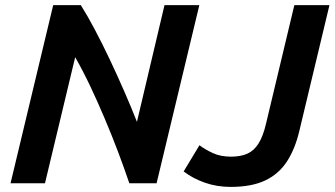

<svg xmlns="http://www.w3.org/2000/svg" viewBox="-20 -713 1302 747"><path d="M21 0 187 -693H294.5Q320.5 -651.8 349.2 -597.4Q378 -543 407 -481.8Q436 -420.5 463.2 -358.2Q490.5 -296 512.8 -239L620 -693H755.5L589.2 0H483.2Q463 -59.5 438.8 -123.6Q414.5 -187.8 387.2 -252.2Q360 -316.8 331.2 -377.4Q302.5 -438 272.5 -490.5L155 0ZM877.5 14.2Q824 14.2 777 -2.2Q730 -18.8 694.5 -46L756 -148Q778 -131.2 808.1 -117.4Q838.2 -103.5 879 -103.5Q916.5 -103.5 942.5 -115.2Q968.5 -127 986 -154.9Q1003.5 -182.8 1014.8 -231L1125.2 -693H1261.8L1145 -205.2Q1128.5 -134.5 1096.8 -85.4Q1065 -36.2 1012 -11Q959 14.2 877.5 14.2Z"/></svg>

Font: Ubuntu Sans
Style: Italic
Weight: 400
Italic angle: -13.5°
Designer: Dalton Maag Ltd
Foundry: Dalton Maag Ltd
Version: Version 1.006